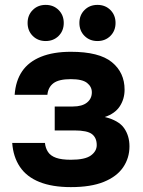

<svg xmlns="http://www.w3.org/2000/svg" viewBox="-20 -754 584 786"><path d="M270 12Q194 12 141.5 -9Q89 -30 61.5 -71Q34 -112 30 -169H164Q166 -148 176.5 -132Q187 -116 209.5 -108Q232 -100 270 -100Q328 -100 352 -117.5Q376 -135 376 -160Q376 -190 356.5 -205Q337 -220 285 -220H204V-318H278Q316 -318 336 -334Q356 -350 356 -376Q356 -399 336.5 -414.5Q317 -430 270 -430Q221 -430 199 -413.5Q177 -397 174 -366H40Q44 -423 70.5 -462Q97 -501 147.5 -521.5Q198 -542 270 -542Q386 -542 438 -499.5Q490 -457 490 -387Q490 -349 470.5 -319Q451 -289 409 -275Q466 -261 488 -229.5Q510 -198 510 -155Q510 -107 484 -69Q458 -31 405 -9.5Q352 12 270 12ZM167 -586Q135 -586 114 -607Q93 -628 93 -660Q93 -692 114 -713Q135 -734 167 -734Q199 -734 220 -713Q241 -692 241 -660Q241 -628 220 -607Q199 -586 167 -586ZM379 -586Q347 -586 326 -607Q305 -628 305 -660Q305 -692 326 -713Q347 -734 379 -734Q411 -734 432 -713Q453 -692 453 -660Q453 -628 432 -607Q411 -586 379 -586Z"/></svg>

Font: Golos Text SemiBold
Style: Regular
Weight: 600
Designer: A.Korolkova, Vitaly Kuzmin
Foundry: ParaType Ltd
Version: Version 2.004